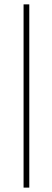

<svg xmlns="http://www.w3.org/2000/svg" viewBox="-20 -731 238 883"><path d="M114.7 -710.9V131.8H88.4V-710.9Z"/></svg>

Font: Vazirmatn FD Thin
Style: Regular
Weight: 100
Designer: Saber Rastikerdar
Foundry: Saber Rastikerdar
Version: Version 33.003